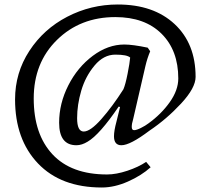

<svg xmlns="http://www.w3.org/2000/svg" viewBox="-20 -630 919 854"><path d="M520 16Q487 16 487 -24Q487 -48 498 -89L514 -154L508 -156Q423 -31 370 0Q344 16 320 16Q243 16 243 -84Q243 -170 284 -250.5Q325 -331 392.5 -381.5Q460 -432 533 -432Q570 -432 637 -418L648 -402Q635 -371 627 -337L572 -99Q566 -80 566 -65.5Q566 -51 576.5 -51Q587 -51 607 -61Q627 -71 640 -81Q697 -122 735 -175.5Q773 -229 773 -281Q773 -406 698.5 -480Q624 -554 493 -554Q337 -554 233.5 -452.5Q130 -351 130 -192Q130 -33 213.5 56.5Q297 146 456 146Q497 146 546.5 129.5Q596 113 630 90L650 114Q609 151 549 177.5Q489 204 433 204Q251 204 149 97Q47 -10 47 -188Q47 -306 110.5 -403.5Q174 -501 279 -555.5Q384 -610 504 -610Q663 -610 756.5 -523Q850 -436 850 -288Q850 -239 785.5 -169.5Q721 -100 645 -49Q559 16 520 16ZM559 -374Q545 -387 493 -387Q441 -387 400.5 -338.5Q360 -290 341.5 -227Q323 -164 323 -104.5Q323 -45 352.5 -45Q382 -45 431 -100.5Q480 -156 529 -233Q538 -254 547.5 -302Q557 -350 559 -374Z"/></svg>

Font: Buenard
Style: Regular
Weight: 400
Designer: Gustavo Ibarra
Foundry: FontFuror
Version: Version 1.001 2011